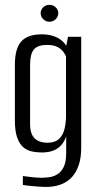

<svg xmlns="http://www.w3.org/2000/svg" viewBox="-20 -645 397 783"><path d="M167.1 117.4Q155.8 117.4 140.7 116.3Q125.6 115.2 111.4 113.9Q97.1 112.6 86.7 111.3Q76.2 110 73.2 109V72.9Q85.4 74.4 107.8 77.2Q130.3 79.9 148.3 79.9Q162 79.9 179.1 77.9Q196.3 76 212.4 66.8Q228.6 57.6 239.3 36.9Q249.9 16.2 249.9 -21V-89Q243.7 -69.9 231.2 -54.8Q218.6 -39.8 198.8 -31.5Q178.9 -23.2 150.5 -23.2Q131.3 -23.2 111.8 -27Q92.3 -30.8 76.4 -43.4Q60.5 -56.1 50.6 -82.5Q40.7 -109 40.7 -154V-380.8Q40.7 -446.5 66.6 -475.8Q92.5 -505 150.6 -505Q177.1 -505 198.4 -497.8Q219.8 -490.6 235 -476.8Q250.2 -463 257.6 -442.1L247.2 -442.4L257.3 -495H311.2V-42Q311.2 -3.3 301.6 26.5Q292.1 56.3 274 76.4Q255.9 96.5 228.9 107Q201.8 117.4 167.1 117.4ZM172.3 -62.9Q205.1 -62.9 221.6 -79.3Q238 -95.7 243.6 -121.2Q249.2 -146.7 249.2 -172.7V-414.7Q245.7 -424.2 237.3 -435Q228.9 -445.9 213.5 -453.8Q198 -461.8 171.6 -461.8Q134.7 -461.8 118.7 -443.9Q102.7 -426 102.7 -378.4V-139.5Q102.7 -112.7 110.1 -97.1Q117.5 -81.4 128.9 -74.4Q140.3 -67.3 152.2 -65.1Q164.1 -62.9 172.3 -62.9ZM181.5 -556.4Q166.9 -556.4 156.4 -566.6Q145.9 -576.9 145.9 -591.1Q145.9 -605.5 156.4 -615.4Q166.9 -625.3 181.5 -625.3Q196.2 -625.3 206.9 -615.4Q217.6 -605.5 217.6 -591.2Q217.6 -576.9 206.9 -566.6Q196.2 -556.4 181.5 -556.4Z"/></svg>

Font: Alumni Sans SC Thin
Style: Regular
Weight: 100
Designer: Robert E. Leuschke
Foundry: Robert E. Leuschke
Version: Version 1.018